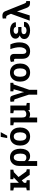

<svg xmlns="http://www.w3.org/2000/svg" viewBox="2082 -2913 1035 5239"><g transform="rotate(-90 2599.5 -293.5)"><path d="M26.4 0V-80.1L99.6 -96.2V-431.6L22 -447.8V-528.3H231.9V-297.4L377.9 -438L379.9 -439.9L328.6 -448.2V-528.3H588.9V-447.8L521 -432.1L388.7 -305.7L540.5 -94.7L601.1 -80.1V0H449.2L296.4 -218.3L231.9 -156.7V-96.2L302.2 -80.1V0Z M690.4 203.1V-281.7Q690.4 -358.9 719.7 -416.7Q749 -474.6 801.5 -506.3Q854 -538.1 923.8 -538.1Q1000 -538.1 1053 -503.4Q1106 -468.8 1133.3 -405.8Q1160.6 -342.8 1160.6 -258.8V-248.5Q1160.6 -170.9 1136.7 -112.5Q1112.8 -54.2 1067.6 -22Q1022.5 10.3 959 10.3Q914.6 10.3 881.1 -4.6Q847.7 -19.5 823.2 -47.9V203.1ZM917 -91.8Q975.6 -91.8 1001.7 -134.3Q1027.8 -176.8 1027.8 -248.5V-258.8Q1027.8 -338.4 1002.2 -387Q976.6 -435.5 921.9 -435.5Q872.6 -435.5 847.9 -389.6Q823.2 -343.8 823.2 -274.4V-142.6Q853 -91.8 917 -91.8Z M1494.6 10.3Q1417 10.3 1361.6 -23.9Q1306.2 -58.1 1276.6 -118.9Q1247.1 -179.7 1247.1 -258.8V-269Q1247.1 -347.7 1276.9 -408.4Q1306.6 -469.2 1361.8 -503.7Q1417 -538.1 1493.7 -538.1Q1570.3 -538.1 1625.7 -503.7Q1681.2 -469.2 1710.7 -408.7Q1740.2 -348.1 1740.2 -269V-258.8Q1740.2 -179.2 1710.7 -118.7Q1681.2 -58.1 1626 -23.9Q1570.8 10.3 1494.6 10.3ZM1494.6 -91.8Q1552.2 -91.8 1580.1 -138.2Q1607.9 -184.6 1607.9 -258.8V-269Q1607.9 -341.8 1579.8 -388.7Q1551.8 -435.5 1493.7 -435.5Q1435.1 -435.5 1407.5 -388.7Q1379.9 -341.8 1379.9 -269V-258.8Q1379.9 -184.1 1407.5 -137.9Q1435.1 -91.8 1494.6 -91.8ZM1451.2 -614.7 1484.4 -791H1612.8L1517.1 -614.7Z M1878.9 203.1V-433.1L1801.8 -447.8V-528.3H2011.2V-225.1Q2011.2 -148.4 2033.9 -120.6Q2056.6 -92.8 2102.1 -92.8Q2178.2 -92.8 2206.5 -149.4V-433.1L2129.4 -447.8V-528.3H2338.9V-94.7L2410.2 -80.1V0H2216.3L2212.9 -44.9Q2171.9 10.3 2098.6 10.3Q2045.4 10.3 2011.2 -13.2V203.1Z M2635.3 203.6V-26.9L2515.6 -392.1Q2509.8 -411.1 2500 -418.2Q2490.2 -425.3 2471.7 -425.3Q2465.3 -425.3 2451.2 -422.9L2440.4 -523.4Q2456.1 -528.3 2475.8 -531Q2495.6 -533.7 2512.7 -533.7Q2544.9 -533.7 2563.7 -527.3Q2582.5 -521 2594 -504.6Q2605.5 -488.3 2615.2 -457.5L2698.7 -188L2705.1 -155.8H2708L2714.4 -188L2783.7 -437.5L2727.5 -447.8V-528.3H2960V-447.8L2916 -440.9L2768.1 -11.2V203.6Z M3239.7 10.3Q3162.1 10.3 3106.7 -23.9Q3051.3 -58.1 3021.7 -118.9Q2992.2 -179.7 2992.2 -258.8V-269Q2992.2 -347.7 3022 -408.4Q3051.8 -469.2 3106.9 -503.7Q3162.1 -538.1 3238.8 -538.1Q3315.4 -538.1 3370.8 -503.7Q3426.3 -469.2 3455.8 -408.7Q3485.4 -348.1 3485.4 -269V-258.8Q3485.4 -179.2 3455.8 -118.7Q3426.3 -58.1 3371.1 -23.9Q3315.9 10.3 3239.7 10.3ZM3239.7 -91.8Q3297.4 -91.8 3325.2 -138.2Q3353 -184.6 3353 -258.8V-269Q3353 -341.8 3325 -388.7Q3296.9 -435.5 3238.8 -435.5Q3180.2 -435.5 3152.6 -388.7Q3125 -341.8 3125 -269V-258.8Q3125 -184.1 3152.6 -137.9Q3180.2 -91.8 3239.7 -91.8Z M3819.8 10.3Q3722.7 10.3 3668.7 -43.2Q3614.7 -96.7 3614.7 -205.6V-387.2Q3614.7 -410.2 3605.7 -419.4Q3596.7 -428.7 3579.1 -428.7Q3570.8 -428.7 3561.3 -426.5Q3551.8 -424.3 3544.4 -421.9L3528.8 -513.2Q3547.4 -523.4 3576.4 -530.5Q3605.5 -537.6 3634.8 -537.6Q3688.5 -537.6 3718 -509.5Q3747.6 -481.4 3747.6 -423.3L3747.1 -199.2Q3747.1 -143.1 3765.9 -117.4Q3784.7 -91.8 3816.9 -91.8Q3851.1 -91.8 3876.5 -116.7Q3901.9 -141.6 3916 -183.3Q3930.2 -225.1 3930.2 -275.9Q3929.7 -337.9 3915.8 -400.9Q3901.9 -463.9 3878.4 -528.3H4006.8Q4031.7 -477.5 4047.4 -414.3Q4063 -351.1 4063 -275.9Q4063 -191.9 4035.9 -127.4Q4008.8 -63 3954.6 -26.4Q3900.4 10.3 3819.8 10.3Z M4390.1 9.8Q4321.3 9.8 4268.1 -9.5Q4214.8 -28.8 4184.3 -64.5Q4153.8 -100.1 4153.8 -149.4Q4153.8 -239.3 4253.4 -272Q4210.4 -289.1 4186.8 -319.1Q4163.1 -349.1 4163.1 -386.7Q4163.1 -458 4225.3 -497.8Q4287.6 -537.6 4389.2 -537.6Q4454.1 -537.6 4504.9 -517.8Q4555.7 -498 4584.5 -462.6Q4613.3 -427.2 4611.3 -380.4L4610.4 -377.4H4482.9Q4482.9 -405.3 4455.6 -422.6Q4428.2 -439.9 4389.2 -439.9Q4342.8 -439.9 4319.3 -420.9Q4295.9 -401.9 4295.9 -376Q4295.9 -347.2 4319.1 -330.6Q4342.3 -314 4387.7 -314H4481.4V-225.6H4387.7Q4286.1 -225.6 4286.1 -157.2Q4286.1 -127.9 4313.5 -107.7Q4340.8 -87.4 4390.1 -87.4Q4434.6 -87.4 4463.1 -107.4Q4491.7 -127.4 4491.7 -156.2H4619.1L4620.1 -153.3Q4622.1 -100.6 4591.1 -64.2Q4560.1 -27.8 4507.1 -9Q4454.1 9.8 4390.1 9.8Z M5139.6 8.8Q5082.5 8.8 5050.3 -15.4Q5018.1 -39.6 4998 -97.2L4907.2 -344.2H4904.3L4896.5 -309.1L4798.8 0H4655.3L4842.3 -512.7L4805.2 -598.1Q4785.2 -643.1 4743.2 -643.1Q4727.1 -643.1 4715.8 -641.6L4713.4 -736.8Q4727.1 -740.7 4749.5 -743.2Q4772 -745.6 4790.5 -745.6Q4840.8 -745.6 4869.9 -725.3Q4898.9 -705.1 4915 -664.1L5122.1 -145Q5131.8 -120.6 5143.1 -108.2Q5154.3 -95.7 5172.4 -95.7Q5177.7 -95.7 5181.4 -95.7Q5185.1 -95.7 5189 -96.2L5190.4 4.9Q5180.2 6.3 5167.7 7.6Q5155.3 8.8 5139.6 8.8Z"/></g></svg>

Font: Roboto Slab SemiBold
Style: Regular
Weight: 600
Designer: Google
Version: Version 2.001; ttfautohint (v1.8.3)